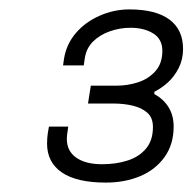

<svg xmlns="http://www.w3.org/2000/svg" viewBox="-20 -816 409 408"><path d="M205 -428Q143 -428 111.5 -449.5Q80 -471 80 -511Q80 -516 80.5 -523.5Q81 -531 84 -547H125Q123 -534 122.5 -529Q122 -524 122 -521Q122 -495 142 -481Q162 -467 197 -467Q227 -467 251.5 -475Q276 -483 290.5 -500.5Q305 -518 305 -546Q305 -566 293 -576.5Q281 -587 262 -591.5Q243 -596 221 -596H167L173 -634H229Q251 -634 273 -641Q295 -648 310 -664.5Q325 -681 325 -708Q325 -733 305.5 -745Q286 -757 257 -757Q235 -757 213.5 -749.5Q192 -742 177.5 -727.5Q163 -713 160 -691L158 -677H114L116 -691Q121 -722 141 -745.5Q161 -769 191.5 -782.5Q222 -796 255 -796Q311 -796 340 -774.5Q369 -753 369 -712Q369 -690 360 -672Q351 -654 337.5 -641.5Q324 -629 308 -621V-616Q327 -606 338 -588.5Q349 -571 349 -547Q349 -509 329.5 -482Q310 -455 277.5 -441.5Q245 -428 205 -428Z"/></svg>

Font: Archivo SemiBold Thin
Style: Italic
Weight: 250
Italic angle: -10°
Version: Version 2.001